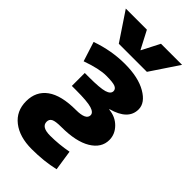

<svg xmlns="http://www.w3.org/2000/svg" viewBox="-300 -848 1157 1157"><g transform="rotate(45 278.0 -270.0)"><path d="M252.9 -125Q337.9 -125 337.9 -165Q337.9 -187.5 301.8 -198.7Q265.6 -210 168 -210H132.8V-320.3H168Q262.7 -320.3 297.9 -331.1Q333 -341.8 333 -365.2Q333 -382.8 314 -391.6Q294.9 -400.4 235.8 -400.4Q176.8 -400.4 78.1 -365.2L38.1 -490.2Q151.4 -530.3 265.6 -530.3Q379.9 -530.3 448.7 -490.2Q517.6 -450.2 517.6 -394.5Q517.6 -305.7 392.6 -271.5V-268.6Q449.2 -263.7 486.3 -226.1Q523.4 -188.5 523.4 -139.6Q523.4 -72.3 455.6 -31.2Q387.7 9.8 262.7 9.8Q213.9 9.8 195.8 19Q177.7 28.3 177.7 49.8Q177.7 94.7 252.4 94.7Q327.1 94.7 403.3 80.1L422.9 210Q335 230.5 231 230.5Q127 230.5 64.9 182.1Q2.9 133.8 2.9 49.8Q2.9 -34.2 65.4 -79.6Q127.9 -125 252.9 -125ZM33.2 -769.5H212.9L272.5 -655.3H274.4L333 -769.5H512.7L392.6 -589.8H153.3Z"/></g></svg>

Font: GenEi M Gothic v2 Black
Style: Regular
Weight: 900
Version: Version 2.0